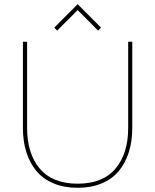

<svg xmlns="http://www.w3.org/2000/svg" viewBox="-20 -890 744 920"><path d="M352.1 -870.1 463.9 -757.8 450.2 -743.2 352.1 -841.8 253.9 -743.2 240.2 -757.8ZM613.8 -689.9V-276.9Q613.8 -213.4 597.4 -161.1Q581.1 -108.9 549.3 -70.6Q517.6 -32.2 467.3 -11.2Q417 9.8 352.1 9.8Q287.1 9.8 236.8 -11.2Q186.5 -32.2 154.5 -70.6Q122.6 -108.9 106.2 -161.1Q89.8 -213.4 89.8 -276.9V-689.9H109.9V-276.9Q109.9 -153.8 170.9 -81.8Q231.9 -9.8 352.1 -9.8Q472.2 -9.8 533.2 -81.8Q594.2 -153.8 594.2 -276.9V-689.9Z"/></svg>

Font: Genome Thin
Style: Regular
Weight: 250
Designer: Alfredo Marco Pradil
Version: Version 1.001